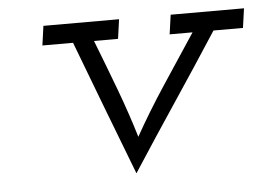

<svg xmlns="http://www.w3.org/2000/svg" viewBox="-38 -422 683 493"><g transform="rotate(-5 303.5 -176.0)"><path d="M90 -375 83 -325H162Q195 -238 228 -151.5Q261 -65 295 23Q352 -65 409.5 -151Q467 -237 524 -325H600L607 -375H418L411 -325H470Q427 -260 384.5 -195.5Q342 -131 308 -70Q289 -133 265 -197Q241 -261 216 -325H278L285 -375Z"/></g></svg>

Font: Josefin Slab Thin Medium
Style: Italic
Weight: 500
Italic angle: -12°
Version: Version 2.000